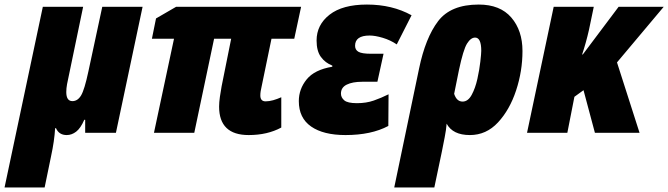

<svg xmlns="http://www.w3.org/2000/svg" viewBox="-74 -583 2934 843"><path d="M122 240 150 104Q165 35 168 -20H172Q185 10 219 10Q241 10 260.5 -5Q280 -20 296 -57H300V0H435L552 -553H375L314 -269Q297 -189 282 -164Q267 -139 244 -139Q217 -139 217 -179Q217 -195 220.5 -214Q224 -233 228 -250L291 -553H114L-54 240Z M1161 -23V-156Q1143 -148 1125.5 -143Q1108 -138 1092 -138Q1069 -138 1069 -164Q1069 -173 1070.5 -182.5Q1072 -192 1074 -200L1118 -413H1218L1248 -553H699L611 -502L593 -413H690L602 0H779L866 -413H941L899 -204Q895 -183 891.5 -158Q888 -133 888 -115Q888 10 1018 10Q1100 10 1161 -23Z M1631 -30 1632 -169Q1600 -153 1567 -141.5Q1534 -130 1493 -130Q1452 -130 1437.5 -142.5Q1423 -155 1423 -172Q1423 -199 1448.5 -211.5Q1474 -224 1516 -224H1583L1610 -347H1554Q1515 -347 1500 -355.5Q1485 -364 1485 -382Q1485 -427 1549 -427Q1573 -427 1606.5 -417Q1640 -407 1668 -388L1733 -516Q1648 -563 1537 -563Q1430 -563 1373 -518.5Q1316 -474 1316 -405Q1316 -359 1335 -333Q1354 -307 1385 -295V-290Q1307 -277 1272.5 -234.5Q1238 -192 1238 -139Q1238 -65 1292 -27.5Q1346 10 1443 10Q1556 10 1631 -30Z M1920 -171 1941 -275Q1960 -365 1976.5 -391.5Q1993 -418 2012 -418Q2039 -418 2039 -360Q2039 -348 2035 -312.5Q2031 -277 2022 -236.5Q2013 -196 1997 -166.5Q1981 -137 1957 -137Q1931 -137 1920 -171ZM1833 240 1866 83Q1872 52 1878.5 19.5Q1885 -13 1887 -40Q1914 10 1989 10Q2061 10 2112.5 -45.5Q2164 -101 2192 -186Q2220 -271 2220 -359Q2220 -449 2171 -506Q2122 -563 2028 -563Q1905 -563 1849.5 -490Q1794 -417 1766 -282L1657 240Z M2417 0 2448 -158 2488 -187 2538 0H2734L2635 -309L2840 -553H2642L2485 -344H2482Q2499 -395 2512 -452L2533 -553H2357L2240 0Z"/></svg>

Font: Noto Sans Display SemiCondensed Black
Style: Italic
Weight: 900
Width: 4
Designer: Monotype Design team
Foundry: Monotype Imaging Inc.
Version: 1.000